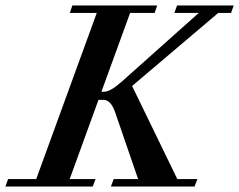

<svg xmlns="http://www.w3.org/2000/svg" viewBox="-75 -683 876 703"><path d="M-55.2 0 -45.4 -27.3H57.6L279.3 -635.7H180.7L189.9 -663.1H500.5L491.2 -635.7H401.4L296.4 -347.2H307.1Q329.6 -347.2 372.1 -385.3L652.8 -635.7H563.5L573.2 -663.1H780.8L771 -635.7H724.1L408.7 -368.2L574.2 -27.3H647.9L637.2 0H331.1L341.3 -27.3H430.7L345.7 -274.4Q330.1 -317.4 303.7 -317.4H285.6L180.2 -27.3H274.9L264.6 0Z"/></svg>

Font: Elstob SemiBold
Style: Italic
Weight: 600
Italic angle: -20°
Designer: Peter S. Baker
Version: Version 1.015